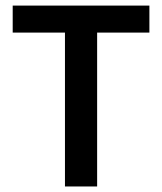

<svg xmlns="http://www.w3.org/2000/svg" viewBox="-20 -674 586 694"><path d="M214.8 0V-556.2H25.9V-653.8H520V-556.2H331.1V0Z"/></svg>

Font: Source Sans 3 Semibold
Style: Regular
Weight: 600
Designer: Paul D. Hunt
Foundry: Adobe
Version: Version 3.052;hotconv 1.1.0;makeotfexe 2.6.0